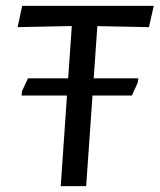

<svg xmlns="http://www.w3.org/2000/svg" viewBox="-20 -632 542 652"><path d="M53.1 -307.7 55.1 -323.3 75 -366H449.9L447.7 -351.1L427.8 -307.7ZM186.2 0 223.8 -543.6 39.8 -539.8 55.3 -612H502.1L485.7 -539.8L310.6 -543.3L272.6 0Z"/></svg>

Font: Ancizar Sans Thin
Style: Italic
Weight: 100
Italic angle: -4°
Designer: Cesar Puertas, Viviana Monsalve, Julian Moncada, Julian Prieto, Jose Castro, Mariel Hernandez, Felipe Aragon, Sara Alarc
Version: Version 8.100